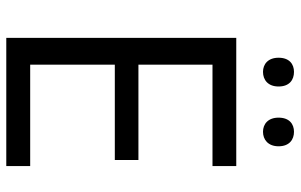

<svg xmlns="http://www.w3.org/2000/svg" viewBox="-188 -744 933 596"><g transform="rotate(90 278.0 -446.5)"><path d="M159.7 -845.2C159.7 -878.9 179.7 -893.1 203.6 -893.1C228.5 -893.1 249 -878.9 249 -845.2C249 -812.5 228.5 -796.9 203.6 -796.9C179.7 -796.9 159.7 -812.5 159.7 -845.2ZM345.7 -845.2C345.7 -878.9 365.7 -893.1 389.6 -893.1C413.6 -893.1 434.6 -878.9 434.6 -845.2C434.6 -812.5 413.6 -796.9 389.6 -796.9C365.7 -796.9 345.7 -812.5 345.7 -845.2ZM181.2 -74.2H496.1V0H98.1V-713.9H496.1V-640.1H181.2V-410.2H477.1V-336.9H181.2Z"/></g></svg>

Font: OpenSansEmoji
Style: Regular
Weight: 400
Foundry: MorbZ
Version: Version 1.000;PS 001.000;hotconv 1.0.70;makeotf.lib2.5.58329